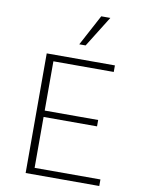

<svg xmlns="http://www.w3.org/2000/svg" viewBox="-98 -974 774 1040"><g transform="rotate(10 289.5 -453.5)"><path d="M522 0H117V-658H492V-622H160V-36H522ZM133 -316V-351H454V-316ZM282 -737 373 -907H423L317 -737Z"/></g></svg>

Font: Ysabeau SC ExtraLight
Style: Regular
Weight: 250
Designer: Christian Thalmann (Catharsis Fonts)
Version: Version 2.001;gftools[0.9.30]; featfreeze: smcp